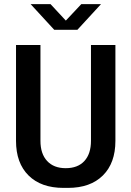

<svg xmlns="http://www.w3.org/2000/svg" viewBox="-20 -905 640 935"><path d="M289 10Q180 10 119 -50.5Q58 -111 58 -219V-686H177V-219Q177 -156 209.5 -121Q242 -86 300 -86Q359 -86 391 -121Q423 -156 423 -219V-686H542V-219Q542 -111 481 -50.5Q420 10 311 10ZM244 -760 129 -885H226L318 -786H283L376 -885H472L357 -760Z"/></svg>

Font: Chivo Mono Medium
Style: Regular
Weight: 500
Monospace: yes
Designer: Hector Gatti
Foundry: Omnibus-Type
Version: Version 1.008